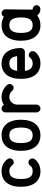

<svg xmlns="http://www.w3.org/2000/svg" viewBox="958 -1505 547 2503"><g transform="rotate(-90 1231.5 -253.5)"><path d="M325.2 -134.8Q332 -145.5 343 -150.9Q354 -156.2 368.2 -156.2Q377 -156.2 386 -152.6Q395 -148.9 401.9 -141.8Q408.7 -134.8 412.8 -125.7Q417 -116.7 417 -106Q417 -90.3 408.7 -76.7Q400.4 -63 387.9 -51.8Q375.5 -40.5 362.3 -32.2Q349.1 -23.9 339.8 -19Q300.8 0 250.5 0Q203.6 0 166 -16.4Q128.4 -32.7 102.3 -64.7Q76.2 -96.7 62 -144Q47.9 -191.4 47.9 -253.4Q47.9 -319.3 63.2 -366.9Q78.6 -414.6 105.5 -445.8Q132.3 -477.1 169.7 -491.9Q207 -506.8 250.5 -506.8Q302.7 -506.8 343.3 -485.6Q383.8 -464.4 409.7 -427.2Q418.5 -414.1 418.5 -398.9Q418.5 -387.7 414.1 -378.4Q409.7 -369.1 402.8 -362.3Q396 -355.5 387 -351.6Q377.9 -347.7 369.1 -347.7Q341.3 -347.7 325.7 -370.6Q315.4 -385.7 296.9 -395.5Q278.3 -405.3 250.5 -405.3Q197.8 -405.3 173.6 -368.4Q149.4 -331.5 149.4 -253.4Q149.4 -208.5 156.7 -179.2Q164.1 -149.9 177.2 -132.6Q190.4 -115.2 209.2 -108.2Q228 -101.1 250.5 -101.1Q273.9 -101.1 292 -107.7Q310.1 -114.3 325.2 -134.8Z M719.2 -506.8Q763.7 -506.8 801.3 -491.2Q838.9 -475.6 865.5 -443.8Q892.1 -412.1 907 -364.7Q921.9 -317.4 921.9 -253.4Q921.9 -193.4 908.2 -146.2Q894.5 -99.1 868.7 -66.9Q842.8 -34.7 804.9 -17.3Q767.1 0 719.2 0Q672.4 0 634.8 -16.4Q597.2 -32.7 571 -64.7Q544.9 -96.7 530.8 -144Q516.6 -191.4 516.6 -253.4Q516.6 -319.3 532 -366.9Q547.4 -414.6 574.2 -445.8Q601.1 -477.1 638.4 -491.9Q675.8 -506.8 719.2 -506.8ZM792 -374Q779.8 -389.6 761.2 -397.5Q742.7 -405.3 719.2 -405.3Q689 -405.3 669.4 -394Q649.9 -382.8 638.4 -362.8Q627 -342.8 622.6 -314.9Q618.2 -287.1 618.2 -253.4Q618.2 -208.5 625.2 -179.2Q632.3 -149.9 645.8 -132.6Q659.2 -115.2 678 -108.2Q696.8 -101.1 719.2 -101.1Q741.2 -101.1 760 -108.4Q778.8 -115.7 792.2 -133.5Q805.7 -151.4 813 -180.2Q820.3 -209 820.3 -253.4Q820.3 -293 813.5 -323.7Q806.6 -354.5 792 -374Z M1114.7 -477.1Q1129.4 -485.4 1142.3 -490.7Q1155.3 -496.1 1168 -499.8Q1180.7 -503.4 1193.4 -505.1Q1206.1 -506.8 1220.2 -506.8Q1243.2 -506.8 1265.6 -501.2Q1288.1 -495.6 1308.1 -485.8Q1328.1 -476.1 1345.7 -462.4Q1363.3 -448.7 1376.5 -432.1Q1382.3 -425.8 1385 -417.5Q1387.7 -409.2 1387.7 -401.4Q1387.7 -391.1 1383.8 -381.8Q1379.9 -372.6 1373.5 -365.2Q1367.2 -357.9 1357.9 -353.8Q1348.6 -349.6 1338.4 -349.6Q1324.7 -349.6 1318.4 -353.3Q1312 -356.9 1305.9 -363Q1299.8 -369.1 1291 -377.4Q1282.2 -385.7 1263.2 -396Q1240.7 -405.3 1220.2 -405.3Q1195.8 -405.3 1177 -396Q1158.2 -386.7 1145.3 -371.8Q1132.3 -356.9 1125.7 -338.9Q1119.1 -320.8 1119.1 -303.7V-50.8Q1119.1 -40.5 1115 -31.2Q1110.8 -22 1103.8 -15.1Q1096.7 -8.3 1087.6 -4.2Q1078.6 0 1067.9 0Q1057.6 0 1048.3 -4.2Q1039.1 -8.3 1032.2 -15.1Q1025.4 -22 1021.5 -31.2Q1017.6 -40.5 1017.6 -50.8V-303.7V-456.1Q1017.6 -465.8 1021.5 -475.1Q1025.4 -484.4 1032.2 -491.2Q1039.1 -498 1048.3 -502.4Q1057.6 -506.8 1067.9 -506.8Q1082.5 -506.8 1095.2 -498.8Q1107.9 -490.7 1114.7 -477.1Z M1726.1 -131.3Q1732.9 -141.1 1743.4 -146.5Q1753.9 -151.9 1767.1 -151.9Q1776.4 -151.9 1785.4 -147.9Q1794.4 -144 1801.5 -137.2Q1808.6 -130.4 1812.7 -121.3Q1816.9 -112.3 1816.9 -101.6Q1816.9 -91.3 1813 -81.8Q1809.1 -72.3 1802.7 -64.5Q1796.4 -56.6 1789.1 -50.3Q1781.7 -43.9 1776.4 -39.6Q1758.8 -25.4 1742.4 -17.8Q1726.1 -10.3 1710.9 -6.1Q1695.8 -2 1681.9 -1Q1668 0 1655.8 0Q1608.4 0 1570.8 -16.8Q1533.2 -33.7 1507.6 -65.9Q1481.9 -98.1 1468.3 -145.3Q1454.6 -192.4 1454.6 -253.4Q1454.6 -316.4 1468.8 -363.8Q1482.9 -411.1 1509.3 -442.9Q1535.6 -474.6 1572.8 -490.7Q1609.9 -506.8 1655.8 -506.8Q1697.8 -506.8 1734.4 -492.2Q1771 -477.5 1798.1 -446.5Q1825.2 -415.5 1840.8 -367.4Q1856.4 -319.3 1856.4 -253.4Q1856.4 -242.7 1852.3 -233.6Q1848.1 -224.6 1841.3 -217.5Q1834.5 -210.4 1825.2 -206.5Q1815.9 -202.6 1805.7 -202.6H1559.1Q1562 -178.7 1569.1 -159.7Q1576.2 -140.6 1587.6 -127.7Q1599.1 -114.7 1616 -107.9Q1632.8 -101.1 1655.8 -101.1Q1671.9 -101.1 1683.6 -104Q1695.3 -106.9 1703.4 -111.3Q1711.4 -115.7 1717 -120.8Q1722.7 -126 1726.1 -131.3ZM1584 -374.5Q1572.8 -358.9 1567.4 -341.3Q1562 -323.7 1559.1 -303.7H1752Q1748.5 -325.2 1742.4 -344Q1736.3 -362.8 1725.3 -376.5Q1714.4 -390.1 1697.3 -397.7Q1680.2 -405.3 1655.8 -405.3Q1631.3 -405.3 1613.5 -397.2Q1595.7 -389.2 1584 -374.5Z M2154.8 -506.8Q2186.5 -506.8 2212.6 -499Q2238.8 -491.2 2264.6 -476.6Q2271.5 -490.2 2283.9 -498.3Q2296.4 -506.3 2311 -506.3Q2321.3 -506.3 2330.3 -502.2Q2339.4 -498 2346.4 -491.2Q2353.5 -484.4 2357.4 -475.1Q2361.3 -465.8 2361.3 -455.6L2357.4 -107.9Q2357.4 -103 2360.4 -102.1Q2363.3 -101.1 2364.3 -101.1H2364.7Q2375.5 -101.1 2384.5 -96.9Q2393.6 -92.8 2400.6 -85.7Q2407.7 -78.6 2411.6 -69.6Q2415.5 -60.5 2415.5 -50.3Q2415.5 -39.6 2411.4 -30.3Q2407.2 -21 2400.1 -14.4Q2393.1 -7.8 2383.8 -4.2Q2374.5 -0.5 2364.3 -0.5H2363.3Q2336.4 -0.5 2316.2 -11.7Q2295.9 -22.9 2279.3 -41.5Q2254.9 -20.5 2223.1 -10.3Q2191.4 0 2154.8 0Q2107.9 0 2070.3 -16.4Q2032.7 -32.7 2006.6 -64.7Q1980.5 -96.7 1966.3 -144Q1952.1 -191.4 1952.1 -253.4Q1952.1 -319.3 1967.5 -366.9Q1982.9 -414.6 2009.8 -445.8Q2036.6 -477.1 2074 -491.9Q2111.3 -506.8 2154.8 -506.8ZM2228 -374Q2215.8 -389.2 2197.5 -397.2Q2179.2 -405.3 2154.8 -405.3Q2102.1 -405.3 2077.9 -368.4Q2053.7 -331.5 2053.7 -253.4Q2053.7 -208.5 2061 -179.2Q2068.4 -149.9 2081.5 -132.6Q2094.7 -115.2 2113.5 -108.2Q2132.3 -101.1 2154.8 -101.1Q2177.2 -101.1 2196 -108.2Q2214.8 -115.2 2228 -132.8Q2241.2 -150.4 2248.5 -179.4Q2255.9 -208.5 2255.9 -253.4Q2255.9 -298.8 2248.3 -327.6Q2240.7 -356.4 2228 -374Z"/></g></svg>

Font: TGL 0-17
Style: Regular
Weight: 400
Designer: Peter Wiegel
Foundry: Peter Wiegel
Version: Version 1.003 2010